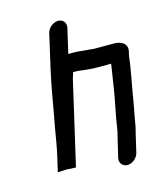

<svg xmlns="http://www.w3.org/2000/svg" viewBox="-113 -805 778 919"><g transform="rotate(-15 276.5 -345.5)"><path d="M262 -722C238 -722 212 -702 206 -677L167 -506C147 -418 133 -324 116 -236C107 -188 102 -147 91 -100L73 -22L118 -24C130 -23 146 -22 157 -22H163L259 -438C261 -445 266 -458 268 -466H283C295 -466 308 -464 320 -462L343 -460C352 -459 361 -459 368 -458H454C451 -434 446 -406 442 -380C434 -322 421 -257 409 -196C404 -168 402 -142 394 -115L370 -14C364 10 381 31 405 31C429 31 454 10 460 -14L483 -113C487 -126 490 -139 492 -154C498 -185 503 -219 510 -252C521 -326 539 -401 546 -470L551 -492C560 -530 529 -548 492 -548H391C386 -549 380 -549 373 -550L349 -552C333 -553 317 -556 303 -556H268L296 -677C302 -702 286 -722 262 -722Z"/></g></svg>

Font: Electronic
Style: BlkIt
Weight: 900
Version: Version 1.011